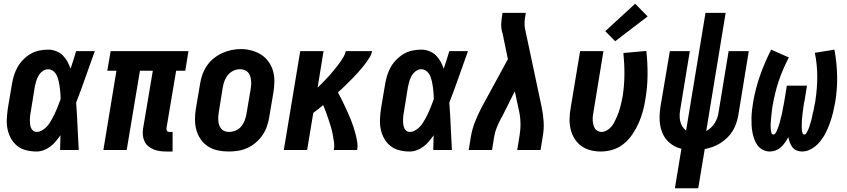

<svg xmlns="http://www.w3.org/2000/svg" viewBox="-20 -804 4540 1029"><path d="M176 8Q148 8 121 1.5Q94 -5 73 -21.5Q52 -38 39 -61.5Q26 -85 20.5 -111.5Q15 -138 16.5 -166.5Q18 -195 22 -223L44 -353Q48 -377 55 -400Q62 -423 74.5 -445Q87 -467 105 -485Q123 -503 144.5 -515.5Q166 -528 190 -533Q214 -538 238 -538Q260 -538 280.5 -530Q301 -522 316 -507.5Q331 -493 341 -474.5Q351 -456 358 -436Q366 -459 373.5 -482.5Q381 -506 388 -530H488Q463 -461 439 -392Q415 -323 388 -254Q393 -191 395.5 -127Q398 -63 402 0H302Q303 -20 303 -39.5Q303 -59 304 -79Q292 -62 279 -46.5Q266 -31 249.5 -18.5Q233 -6 214 1Q195 8 176 8ZM176 -97Q190 -97 203 -104Q216 -111 226.5 -121Q237 -131 245 -143.5Q253 -156 260 -168.5Q267 -181 273 -194Q279 -207 284.5 -220Q290 -233 295 -246.5Q300 -260 305 -273Q305 -285 304 -297Q303 -309 302 -321Q301 -333 299 -345Q297 -357 294.5 -368.5Q292 -380 288 -391Q284 -402 277 -411.5Q270 -421 260 -427Q250 -433 238 -433Q222 -433 208 -422.5Q194 -412 186 -397.5Q178 -383 173.5 -367.5Q169 -352 166 -336L145 -206Q143 -195 141.5 -184.5Q140 -174 140 -163Q140 -152 141 -141Q142 -130 145.5 -120.5Q149 -111 157 -104Q165 -97 176 -97Z M871 8Q853 8 835.5 5.5Q818 3 802.5 -3.5Q787 -10 774 -21Q761 -32 754 -47.5Q747 -63 745.5 -80.5Q744 -98 747 -116L799 -425H730L659 0H534L604 -425H555L573 -530H990L973 -425H924L872 -116Q872 -112 872.5 -108.5Q873 -105 875 -102Q877 -99 881 -98Q885 -97 888 -97H905V8Z M1205 8Q1176 8 1147.5 2Q1119 -4 1095.5 -19Q1072 -34 1056 -57Q1040 -80 1032.5 -107Q1025 -134 1025 -164Q1025 -194 1030 -223L1052 -353Q1056 -379 1064.5 -403.5Q1073 -428 1088 -450.5Q1103 -473 1124.5 -490.5Q1146 -508 1170 -519Q1194 -530 1219.5 -535.5Q1245 -541 1271 -541Q1300 -541 1328 -533.5Q1356 -526 1379.5 -511Q1403 -496 1419.5 -473Q1436 -450 1443.5 -423Q1451 -396 1450.5 -366Q1450 -336 1445 -307L1423 -177Q1419 -151 1410.5 -126.5Q1402 -102 1387 -80Q1372 -58 1351 -40Q1330 -22 1306 -11Q1282 0 1256 4Q1230 8 1205 8ZM1208 -97Q1226 -97 1243.5 -104.5Q1261 -112 1273 -126.5Q1285 -141 1291.5 -158.5Q1298 -176 1301 -194L1323 -324Q1325 -336 1326 -348.5Q1327 -361 1325.5 -373Q1324 -385 1320.5 -396.5Q1317 -408 1309 -416.5Q1301 -425 1289.5 -429Q1278 -433 1266 -433Q1248 -433 1231 -425Q1214 -417 1202 -402.5Q1190 -388 1183.5 -371Q1177 -354 1174 -336L1153 -206Q1151 -194 1150 -181.5Q1149 -169 1150 -157Q1151 -145 1154.5 -134Q1158 -123 1165.5 -114Q1173 -105 1184 -101Q1195 -97 1208 -97Z M1501 0 1589 -530H1714L1682 -333Q1682 -333 1682 -333Q1682 -333 1682 -333V-334Q1693 -345 1704 -356Q1715 -367 1726 -378.5Q1737 -390 1747.5 -402Q1758 -414 1768 -426Q1778 -438 1787.5 -450Q1797 -462 1806 -475Q1815 -488 1822.5 -501.5Q1830 -515 1833 -530H1974Q1971 -513 1961.5 -497.5Q1952 -482 1941.5 -467.5Q1931 -453 1919 -439Q1907 -425 1895 -411.5Q1883 -398 1870 -385Q1857 -372 1844 -359Q1831 -346 1818 -333.5Q1805 -321 1791 -309Q1801 -291 1810 -273Q1819 -255 1827.5 -236.5Q1836 -218 1844.5 -199.5Q1853 -181 1860.5 -162Q1868 -143 1874.5 -123.5Q1881 -104 1886 -84Q1891 -64 1894.5 -42.5Q1898 -21 1894 0H1769Q1773 -21 1770 -42.5Q1767 -64 1763 -84.5Q1759 -105 1753 -125Q1747 -145 1740.5 -164.5Q1734 -184 1727 -203Q1720 -222 1712 -241Q1699 -230 1686 -219.5Q1673 -209 1659 -199L1626 0Z M2176 8Q2148 8 2121 1.5Q2094 -5 2073 -21.5Q2052 -38 2039 -61.5Q2026 -85 2020.5 -111.5Q2015 -138 2016.5 -166.5Q2018 -195 2022 -223L2044 -353Q2048 -377 2055 -400Q2062 -423 2074.5 -445Q2087 -467 2105 -485Q2123 -503 2144.5 -515.5Q2166 -528 2190 -533Q2214 -538 2238 -538Q2260 -538 2280.5 -530Q2301 -522 2316 -507.5Q2331 -493 2341 -474.5Q2351 -456 2358 -436Q2366 -459 2373.5 -482.5Q2381 -506 2388 -530H2488Q2463 -461 2439 -392Q2415 -323 2388 -254Q2393 -191 2395.5 -127Q2398 -63 2402 0H2302Q2303 -20 2303 -39.5Q2303 -59 2304 -79Q2292 -62 2279 -46.5Q2266 -31 2249.5 -18.5Q2233 -6 2214 1Q2195 8 2176 8ZM2176 -97Q2190 -97 2203 -104Q2216 -111 2226.5 -121Q2237 -131 2245 -143.5Q2253 -156 2260 -168.5Q2267 -181 2273 -194Q2279 -207 2284.5 -220Q2290 -233 2295 -246.5Q2300 -260 2305 -273Q2305 -285 2304 -297Q2303 -309 2302 -321Q2301 -333 2299 -345Q2297 -357 2294.5 -368.5Q2292 -380 2288 -391Q2284 -402 2277 -411.5Q2270 -421 2260 -427Q2250 -433 2238 -433Q2222 -433 2208 -422.5Q2194 -412 2186 -397.5Q2178 -383 2173.5 -367.5Q2169 -352 2166 -336L2145 -206Q2143 -195 2141.5 -184.5Q2140 -174 2140 -163Q2140 -152 2141 -141Q2142 -130 2145.5 -120.5Q2149 -111 2157 -104Q2165 -97 2176 -97Z M2492 0 2504 -74Q2511 -114 2526.5 -153Q2542 -192 2562 -230L2702 -487L2673 -627Q2672 -630 2671 -632Q2670 -634 2670 -636Q2665 -658 2666.5 -681Q2668 -704 2672 -728L2673 -735H2798L2797 -728Q2793 -708 2791.5 -688Q2790 -668 2794 -649L2883 -230Q2891 -192 2893.5 -152.5Q2896 -113 2889 -74L2877 0H2752L2764 -74Q2770 -108 2769.5 -142Q2769 -176 2762 -208L2739 -315L2672 -181Q2670 -178 2668 -174.5Q2666 -171 2664 -167Q2652 -144 2642.5 -121Q2633 -98 2629 -74L2617 0Z M3200 8Q3172 8 3144.5 1Q3117 -6 3095 -22Q3073 -38 3059 -61Q3045 -84 3038.5 -110.5Q3032 -137 3032.5 -166Q3033 -195 3038 -223L3089 -530H3214L3161 -206Q3159 -195 3157.5 -183.5Q3156 -172 3156.5 -160.5Q3157 -149 3159.5 -138Q3162 -127 3167 -117.5Q3172 -108 3182 -102.5Q3192 -97 3203 -97Q3217 -97 3231 -104.5Q3245 -112 3255 -123.5Q3265 -135 3272 -148.5Q3279 -162 3285 -175.5Q3291 -189 3296 -203Q3301 -217 3304.5 -231Q3308 -245 3311 -259Q3314 -273 3317 -287Q3326 -346 3326.5 -404Q3327 -462 3321 -520L3444 -531Q3451 -467 3450.5 -402.5Q3450 -338 3439 -273Q3434 -240 3425.5 -208.5Q3417 -177 3403.5 -146Q3390 -115 3370.5 -86Q3351 -57 3324.5 -34.5Q3298 -12 3265 -2Q3232 8 3200 8ZM3277 -583 3224 -637 3384 -784 3451 -716Z M3597 205 3632 -7Q3609 -12 3589 -24Q3569 -36 3554 -53Q3539 -70 3530 -91.5Q3521 -113 3517.5 -136.5Q3514 -160 3515 -184.5Q3516 -209 3520 -234L3570 -530H3677L3626 -219Q3623 -203 3622.5 -186.5Q3622 -170 3625.5 -154.5Q3629 -139 3637 -126Q3645 -113 3657 -104L3761 -735H3869L3765 -102Q3779 -109 3790.5 -120Q3802 -131 3810.5 -144.5Q3819 -158 3824 -172.5Q3829 -187 3831 -202L3885 -530H3993L3937 -187Q3933 -165 3926 -144Q3919 -123 3907 -103Q3895 -83 3878 -66.5Q3861 -50 3841.5 -37.5Q3822 -25 3800.5 -17Q3779 -9 3757 -5L3722 205Z M4106 8Q4086 8 4068.5 -1Q4051 -10 4040 -25Q4029 -40 4022.5 -58Q4016 -76 4012.5 -95Q4009 -114 4008 -134Q4007 -154 4007.5 -174Q4008 -194 4010.5 -214.5Q4013 -235 4016 -255Q4022 -291 4031.5 -327.5Q4041 -364 4053.5 -399.5Q4066 -435 4081 -470Q4096 -505 4113 -538L4208 -496Q4192 -466 4178.5 -435Q4165 -404 4154 -371.5Q4143 -339 4135 -305.5Q4127 -272 4121 -240Q4120 -233 4119 -226Q4118 -219 4117 -212Q4116 -205 4115.5 -198Q4115 -191 4114 -184.5Q4113 -178 4112.5 -171Q4112 -164 4111.5 -157Q4111 -150 4110.5 -143Q4110 -136 4110 -129.5Q4110 -123 4110.5 -116Q4111 -109 4112 -102.5Q4113 -96 4115.5 -89.5Q4118 -83 4125 -83Q4131 -83 4135 -88.5Q4139 -94 4142 -100Q4145 -106 4147 -111.5Q4149 -117 4151 -123Q4153 -129 4155 -135Q4157 -141 4158.5 -146.5Q4160 -152 4161.5 -158Q4163 -164 4164.5 -170Q4166 -176 4167.5 -182Q4169 -188 4170.5 -194Q4172 -200 4173 -206Q4174 -212 4175 -217.5Q4176 -223 4177 -229Q4178 -235 4179.5 -241Q4181 -247 4182 -253Q4183 -259 4184 -265L4197 -345H4305L4292 -265Q4290 -258 4289 -251.5Q4288 -245 4287 -238Q4286 -231 4285 -224Q4284 -217 4283 -210.5Q4282 -204 4281.5 -197Q4281 -190 4280 -183Q4279 -176 4278.5 -169.5Q4278 -163 4277.5 -156Q4277 -149 4277 -142.5Q4277 -136 4277 -129Q4277 -122 4277 -115.5Q4277 -109 4278 -102.5Q4279 -96 4281.5 -89.5Q4284 -83 4291 -83Q4297 -83 4300.5 -89Q4304 -95 4307 -100.5Q4310 -106 4312.5 -111.5Q4315 -117 4317 -123Q4319 -129 4320.5 -135Q4322 -141 4324 -146.5Q4326 -152 4327.5 -158Q4329 -164 4330.5 -170Q4332 -176 4333 -182Q4334 -188 4335.5 -194Q4337 -200 4338.5 -205.5Q4340 -211 4341 -217Q4342 -223 4343 -229Q4344 -235 4345.5 -241Q4347 -247 4348 -253Q4349 -259 4350 -265Q4360 -330 4360 -394Q4360 -458 4347 -521L4452 -538Q4465 -468 4466.5 -397.5Q4468 -327 4456 -255Q4451 -228 4444.5 -201Q4438 -174 4428.5 -147Q4419 -120 4406.5 -94.5Q4394 -69 4375.5 -46Q4357 -23 4331.5 -7.5Q4306 8 4278 8Q4263 8 4249 2Q4235 -4 4226.5 -15.5Q4218 -27 4213 -40.5Q4208 -54 4205 -69Q4197 -54 4187.5 -40.5Q4178 -27 4165.5 -15.5Q4153 -4 4137.5 2Q4122 8 4106 8Z"/></svg>

Font: Iosevka Curly XBdObl
Style: Regular
Weight: 800
Italic angle: -9°
Monospace: yes
Designer: Belleve Invis
Foundry: Belleve Invis
Version: Version 11.1.0; ttfautohint (v1.8.3)